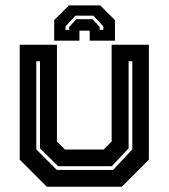

<svg xmlns="http://www.w3.org/2000/svg" viewBox="-20 -710 641 730"><path d="M158 0 55 -103V-540H196.5V-172L227 -141.5H374L404.5 -172V-540H546V-103L443 0ZM196 -64H410L483 -142V-477H469V-146L405 -78H201L132 -146V-477H118V-142ZM361 -689.5 417 -633.5V-555.5H321V-593.5H282V-555.5H186V-633.5L242 -689.5ZM335 -650.5H267L229 -609.5V-596.5H243V-607.5L270 -637H332L359 -607.5V-596.5H373V-609.5Z"/></svg>

Font: Tourney
Style: Bold
Weight: 700
Designer: Tyler Finck
Foundry: Etcetera Type Co
Version: Version 1.015